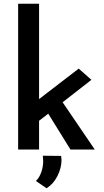

<svg xmlns="http://www.w3.org/2000/svg" viewBox="-20 -800 558 1027"><path d="M238 -192 189 -154V0H77V-780H189V-270L401 -433L469 -373L315 -253L487 0H357ZM172 168Q190 151 200.5 122Q211 93 211 61Q211 51 209 33L307 34Q309 48 309 56Q309 98 287.5 141Q266 184 229 207Z"/></svg>

Font: Josefin Sans SemiBold
Style: Regular
Weight: 600
Designer: Santiago Orozco
Foundry: Typemade
Version: Version 2.000